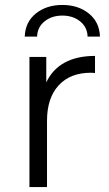

<svg xmlns="http://www.w3.org/2000/svg" viewBox="-20 -756 441 776"><path d="M364 -530V-461L347 -462Q264 -462 217 -411Q170 -360 170 -268V0H99V-526H167V-423Q192 -476 241.5 -503Q291 -530 364 -530ZM384 -608H334Q333 -646 304 -669.5Q275 -693 232 -693Q189 -693 160 -669.5Q131 -646 130 -608H80Q82 -667 125 -701.5Q168 -736 232 -736Q296 -736 339 -701.5Q382 -667 384 -608Z"/></svg>

Font: APTA Sans Regular
Style: Regular
Weight: 400
Version: Version 7.200